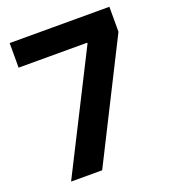

<svg xmlns="http://www.w3.org/2000/svg" viewBox="-134 -826 818 924"><g transform="rotate(-20 275.5 -364.0)"><path d="M71.3 0 372.6 -596.7V-601.6H21.5V-727.5H532.2V-599.6L230.5 0Z"/></g></svg>

Font: Inter Tight
Style: Bold
Weight: 700
Designer: Rasmus Andersson
Foundry: rsms
Version: Version 3.004; ttfautohint (v1.8.4.7-5d5b)